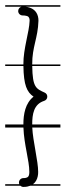

<svg xmlns="http://www.w3.org/2000/svg" viewBox="-22 -483 253 739"><path d="M210.5 -463V-457H76.6C80.9 -456.6 85.3 -455.8 90.8 -454.1C108.5 -448.7 122.9 -435.6 125.6 -411.4C125.7 -409.7 126.1 -406.7 126 -403C123.9 -335.6 101.6 -303 102 -235.5C102 -235.4 102 -235.2 102 -235H210.5V-229H102.1C103.2 -146.3 116.7 -141.8 150.1 -126.5C156.8 -123.4 160.5 -117.2 160 -109.8C159.4 -102.4 154.8 -97 147.8 -94.7C108.1 -82 101.9 -44.1 102 -4H210.5V8H102.2C104.5 59.3 125.1 138.4 124.9 178.6C124.8 185.7 124.7 189 123.2 195.9C120.7 207.8 115 218.6 105 226H210.5V232H94.1C90.8 233.3 87.3 234.3 83.4 235.1C80 235.8 74.9 236.5 68 236.5C63.6 236.5 59.5 234.8 56.5 232H-2V226H52.3C51.5 224 51 221.8 51 219.5C51 210.1 58.6 202.5 68 202.5C72.5 202.5 75.4 202 76.9 201.7C85.6 200 88.5 196 90 188.9C90.8 184.8 90.9 182.2 90.9 178.6C91 135.4 70.4 73.5 68.2 8H-2V-4H68C68 -44 75.4 -85.8 107.1 -111C81.6 -128.5 69.2 -155 68.1 -229H-2V-235H68C68 -235.2 68 -235.4 68 -235.5C67.6 -296 90.6 -359.4 92 -403C92.1 -405.3 91.8 -406.9 91.8 -407.7C90.5 -419 84.3 -420.6 80.8 -421.6C75.1 -423.4 70.6 -423.4 65 -423.5C55.6 -423.7 48 -431.1 48 -440.5C48 -448.4 53.3 -455.1 60.5 -457H-2V-463Z"/></svg>

Font: LetsTraceRuled
Style: Medium
Weight: 500
Version: Version 003.000